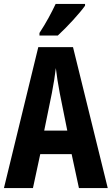

<svg xmlns="http://www.w3.org/2000/svg" viewBox="-20 -953 566 973"><path d="M411 -924V-933H262C241 -889 215 -839 180 -786V-773H273C320 -816 385 -887 411 -924ZM380 0H526L350 -714H174L0 0H147L184 -172H343ZM283 -480 321 -291H204L243 -482C252 -528 259 -573 263 -608C267 -572 274 -527 283 -480Z"/></svg>

Font: Noto Sans Lao Looped ExtraCondensed
Style: Bold
Weight: 700
Width: 2
Designer: Mark Frömberg, Ben Mitchell
Foundry: The Fontpad Ltd
Version: Version 1.002